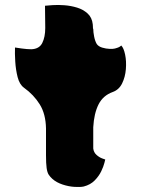

<svg xmlns="http://www.w3.org/2000/svg" viewBox="-20 -737 564 768"><path d="M465 -555Q475 -545 480.5 -518.5Q486 -492 483.5 -460.5Q481 -429 468.5 -403.5Q456 -378 431 -369Q392 -355 374 -319Q356 -283 353 -228V-143Q355 -127 366.5 -117Q378 -107 389.5 -103Q401 -99 401 -99Q401 -99 397.5 -85Q394 -71 385 -52Q376 -33 359 -15.5Q342 2 315 9Q301 12 277.5 10.5Q254 9 230 1Q206 -7 190 -21Q181 -29 175 -38Q169 -47 166.5 -65Q164 -83 164 -116V-223Q163 -281 139 -319.5Q115 -358 76 -386Q58 -399 50.5 -428.5Q43 -458 41 -491Q39 -524 40 -547Q45 -546 67 -543Q89 -540 105 -540Q137 -541 149 -565Q161 -589 161 -625L160 -714Q169 -715 190.5 -716.5Q212 -718 238 -716Q264 -714 288.5 -706.5Q313 -699 330.5 -683Q348 -667 351 -640Q351 -637 351.5 -632.5Q352 -628 352 -622H353Q353 -609 356.5 -591Q360 -573 367 -561Q374 -551 389 -546.5Q404 -542 418.5 -541.5Q433 -541 440 -543Q451 -546 456 -548.5Q461 -551 465 -555Z"/></svg>

Font: Potta One
Style: Regular
Weight: 400
Designer: 108,108go
Foundry: Font Zone 108
Version: Version 1.000